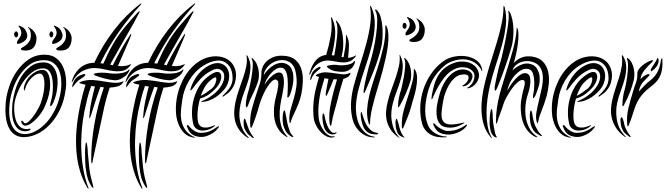

<svg xmlns="http://www.w3.org/2000/svg" viewBox="-20 -800 3884 1120"><path d="M336 -277Q339 -304 337 -334Q335 -364 324.5 -389.5Q314 -415 292.5 -432Q271 -449 236 -449Q189 -449 154 -423.5Q119 -398 94 -360.5Q69 -323 55 -280.5Q41 -238 37 -203Q31 -155 35.5 -120Q40 -85 52 -62.5Q64 -40 82.5 -29Q101 -18 123 -18Q154 -17 188.5 -35.5Q223 -54 253 -87.5Q283 -121 305.5 -169.5Q328 -218 336 -277ZM14 -208Q18 -248 34 -296Q50 -344 78.5 -385Q107 -426 147 -453.5Q187 -481 240 -481Q280 -481 306 -462Q332 -443 346 -413.5Q360 -384 364 -349.5Q368 -315 364 -284Q355 -212 329 -159Q303 -106 268 -70.5Q233 -35 194 -17.5Q155 0 119 0Q92 0 70.5 -12Q49 -24 34.5 -49.5Q20 -75 14.5 -114.5Q9 -154 14 -208ZM126 -67Q121 -67 116 -70.5Q111 -74 108 -79Q105 -84 104 -89Q103 -94 108 -96Q111 -97 116 -89Q121 -81 127 -81Q137 -81 150.5 -94Q164 -107 176.5 -124.5Q189 -142 198.5 -159Q208 -176 212 -184Q216 -192 220 -204.5Q224 -217 227.5 -230Q231 -243 233.5 -255.5Q236 -268 237 -277Q242 -322 235 -346.5Q228 -371 212 -371Q200 -371 187 -363.5Q174 -356 162.5 -344Q151 -332 142 -317.5Q133 -303 129 -288Q124 -271 122 -271Q119 -271 119 -288Q122 -307 132 -325.5Q142 -344 157 -358.5Q172 -373 190 -382.5Q208 -392 227 -392Q246 -392 255.5 -378.5Q265 -365 269 -345.5Q273 -326 272.5 -305.5Q272 -285 270 -273Q266 -246 257.5 -220.5Q249 -195 237 -169Q231 -157 219 -139.5Q207 -122 191.5 -106Q176 -90 158.5 -78.5Q141 -67 126 -67ZM158 -48Q159 -42 148.5 -38Q138 -34 127 -34Q96 -35 79.5 -54Q63 -73 56.5 -99Q50 -125 50.5 -153Q51 -181 53 -200Q57 -233 69 -274Q81 -315 103 -351Q125 -387 157 -411.5Q189 -436 233 -436Q262 -436 279.5 -421Q297 -406 305.5 -384Q314 -362 315.5 -336.5Q317 -311 314 -290Q312 -267 307 -248Q302 -229 293 -206Q290 -199 285 -190Q280 -181 274 -182Q271 -183 272.5 -190Q274 -197 276.5 -207.5Q279 -218 282 -229.5Q285 -241 286 -251Q288 -268 288.5 -293.5Q289 -319 284.5 -343Q280 -367 268 -384Q256 -401 232 -401Q197 -401 167.5 -378.5Q138 -356 116 -323.5Q94 -291 80.5 -255.5Q67 -220 64 -193Q62 -177 63 -153Q64 -129 70.5 -105.5Q77 -82 92 -65Q107 -48 133 -47Q141 -46 148.5 -48.5Q156 -51 158 -48ZM128 -505Q123 -505 112.5 -506.5Q102 -508 102 -516Q102 -519 111 -523.5Q120 -528 131 -536.5Q142 -545 151 -558.5Q160 -572 160 -593Q160 -619 150 -632Q148 -635 145 -638.5Q142 -642 143 -643Q145 -643 147.5 -641.5Q150 -640 151 -639Q171 -628 182 -610.5Q193 -593 193 -577Q193 -545 177.5 -525Q162 -505 128 -505ZM91 -545Q79 -540 79 -551Q79 -559 85 -566.5Q91 -574 96.5 -583Q102 -592 104 -603.5Q106 -615 98 -632Q96 -637 91 -643Q86 -649 88 -650Q90 -651 96.5 -648.5Q103 -646 105 -645Q122 -637 130.5 -621Q139 -605 139 -593Q139 -574 123.5 -561.5Q108 -549 91 -545ZM62 -599Q62 -604 65.5 -610.5Q69 -617 75 -617Q80 -617 83 -610.5Q86 -604 86 -599Q86 -595 83 -588.5Q80 -582 75 -582Q69 -582 65.5 -588Q62 -594 62 -599ZM334 -505Q329 -505 318.5 -506.5Q308 -508 308 -516Q308 -519 317 -523.5Q326 -528 336.5 -536.5Q347 -545 356 -558.5Q365 -572 365 -593Q365 -618 356 -632Q354 -635 350.5 -638.5Q347 -642 349 -643Q350 -643 353 -641.5Q356 -640 357 -639Q377 -628 387.5 -610.5Q398 -593 398 -577Q398 -545 383 -525Q368 -505 334 -505ZM297 -545Q292 -543 288 -543.5Q284 -544 284 -551Q284 -559 290 -566.5Q296 -574 302 -583Q308 -592 310 -603.5Q312 -615 304 -632Q302 -637 297 -643Q292 -649 294 -650Q296 -651 302 -648.5Q308 -646 310 -645Q327 -637 336 -621Q345 -605 345 -593Q345 -574 329.5 -561.5Q314 -549 297 -545ZM268 -599Q268 -604 271 -610.5Q274 -617 280 -617Q285 -617 288 -610.5Q291 -604 291 -599Q291 -595 288 -588.5Q285 -582 280 -582Q274 -582 271 -588Q268 -594 268 -599Z M736 -393Q736 -392 735 -389.5Q734 -387 733 -385Q727 -371 716 -361Q705 -351 693 -344Q681 -337 669 -334Q657 -331 648 -332Q621 -334 592 -341.5Q563 -349 537 -359Q536 -359 531.5 -362Q527 -365 527 -367Q527 -369 530 -370Q533 -371 535 -372Q541 -374 551 -375Q561 -376 571.5 -376Q582 -376 592 -375.5Q602 -375 609 -374Q625 -371 643 -370.5Q661 -370 678 -372Q695 -374 709 -379Q723 -384 731 -393Q736 -398 736 -393ZM744 -423 741 -419Q723 -394 698.5 -388Q674 -382 647 -385Q620 -388 591.5 -395Q563 -402 536 -403Q501 -405 465 -387.5Q429 -370 403 -325Q401 -320 399 -321Q398 -321 398.5 -324.5Q399 -328 400 -330Q410 -360 425 -380Q440 -400 457.5 -412Q475 -424 493.5 -429Q512 -434 530 -434Q580 -540 647.5 -627Q715 -714 794 -774Q797 -776 799.5 -778.5Q802 -781 804 -780Q806 -780 803 -775.5Q800 -771 799 -770Q735 -701 674.5 -615.5Q614 -530 566 -432Q570 -430 574.5 -430Q579 -430 583 -429Q594 -454 607.5 -482.5Q621 -511 638 -540Q655 -571 675.5 -599.5Q696 -628 716.5 -652Q737 -676 754 -695Q771 -714 781 -725Q785 -729 788.5 -732Q792 -735 794 -734Q796 -733 794 -729Q792 -725 790 -722Q778 -698 760.5 -666.5Q743 -635 723.5 -601.5Q704 -568 685 -534.5Q666 -501 651 -474Q644 -461 636.5 -448.5Q629 -436 623 -422Q630 -422 638 -419Q660 -464 684.5 -507.5Q709 -551 738 -595Q742 -600 742.5 -601.5Q743 -603 745 -601Q746 -600 744 -592Q733 -563 711.5 -515Q690 -467 668 -415Q688 -413 706 -415Q724 -417 741 -425Q742 -425 743 -425.5Q744 -426 744 -423ZM478 -364Q478 -360 471.5 -354.5Q465 -349 463 -348L435 -329Q427 -321 421 -314Q415 -307 408 -297Q406 -295 405.5 -293Q405 -291 403 -291Q402 -291 402 -299Q402 -303 403 -307Q408 -321 413 -330.5Q418 -340 431 -351Q436 -355 444 -359Q452 -363 459.5 -365.5Q467 -368 472.5 -368Q478 -368 478 -364ZM512 -299Q498 -261 489 -224Q480 -187 472 -149Q461 -93 456.5 -34.5Q452 24 454.5 80.5Q457 137 466.5 190Q476 243 493 288Q495 293 496.5 296.5Q498 300 496 300Q493 300 490 296Q462 250 446 195.5Q430 141 425.5 80Q421 19 426.5 -46Q432 -111 446 -177Q459 -243 479 -306Q471 -308 465 -309Q459 -310 453 -312Q451 -313 447 -314.5Q443 -316 443 -318Q443 -320 446 -321Q449 -322 451 -323Q487 -336 524 -333Q561 -330 599 -323Q622 -319 646.5 -317Q671 -315 697 -325Q701 -327 701 -325Q701 -324 697 -318Q686 -301 664.5 -295.5Q643 -290 620 -289Q606 -247 596.5 -210Q587 -173 582 -147L522 132Q520 141 519 147.5Q518 154 516 152Q513 154 512.5 145.5Q512 137 512 129Q512 32 530.5 -75.5Q549 -183 586 -290Q580 -292 575.5 -292Q571 -292 566 -293Q551 -254 538.5 -215Q526 -176 514 -138Q514 -136 512.5 -131.5Q511 -127 509 -122Q507 -117 504.5 -113.5Q502 -110 501 -110Q500 -110 500.5 -114Q501 -118 501.5 -123.5Q502 -129 502.5 -134.5Q503 -140 503 -142Q505 -170 514 -212.5Q523 -255 534 -296Q522 -296 512 -299ZM524 296Q522 297 517 292Q515 290 514 288Q508 278 503.5 269.5Q499 261 495 250.5Q491 240 487.5 225Q484 210 481 187Q478 170 477 143.5Q476 117 476 92Q476 67 478 49Q480 31 483 31Q485 31 487 38.5Q489 46 490 56Q491 66 491.5 75.5Q492 85 492 89L501 181Q504 208 510 233Q516 258 523 283Q524 287 524.5 291.5Q525 296 524 296Z M1050 -393Q1050 -392 1049 -389.5Q1048 -387 1047 -385Q1041 -371 1030 -361Q1019 -351 1007 -344Q995 -337 983 -334Q971 -331 962 -332Q935 -334 906 -341.5Q877 -349 851 -359Q850 -359 845.5 -362Q841 -365 841 -367Q841 -369 844 -370Q847 -371 849 -372Q855 -374 865 -375Q875 -376 885.5 -376Q896 -376 906 -375.5Q916 -375 923 -374Q939 -371 957 -370.5Q975 -370 992 -372Q1009 -374 1023 -379Q1037 -384 1045 -393Q1050 -398 1050 -393ZM1058 -423 1055 -419Q1037 -394 1012.5 -388Q988 -382 961 -385Q934 -388 905.5 -395Q877 -402 850 -403Q815 -405 779 -387.5Q743 -370 717 -325Q715 -320 713 -321Q712 -321 712.5 -324.5Q713 -328 714 -330Q724 -360 739 -380Q754 -400 771.5 -412Q789 -424 807.5 -429Q826 -434 844 -434Q894 -540 961.5 -627Q1029 -714 1108 -774Q1111 -776 1113.5 -778.5Q1116 -781 1118 -780Q1120 -780 1117 -775.5Q1114 -771 1113 -770Q1049 -701 988.5 -615.5Q928 -530 880 -432Q884 -430 888.5 -430Q893 -430 897 -429Q908 -454 921.5 -482.5Q935 -511 952 -540Q969 -571 989.5 -599.5Q1010 -628 1030.5 -652Q1051 -676 1068 -695Q1085 -714 1095 -725Q1099 -729 1102.5 -732Q1106 -735 1108 -734Q1110 -733 1108 -729Q1106 -725 1104 -722Q1092 -698 1074.5 -666.5Q1057 -635 1037.5 -601.5Q1018 -568 999 -534.5Q980 -501 965 -474Q958 -461 950.5 -448.5Q943 -436 937 -422Q944 -422 952 -419Q974 -464 998.5 -507.5Q1023 -551 1052 -595Q1056 -600 1056.5 -601.5Q1057 -603 1059 -601Q1060 -600 1058 -592Q1047 -563 1025.5 -515Q1004 -467 982 -415Q1002 -413 1020 -415Q1038 -417 1055 -425Q1056 -425 1057 -425.5Q1058 -426 1058 -423ZM792 -364Q792 -360 785.5 -354.5Q779 -349 777 -348L749 -329Q741 -321 735 -314Q729 -307 722 -297Q720 -295 719.5 -293Q719 -291 717 -291Q716 -291 716 -299Q716 -303 717 -307Q722 -321 727 -330.5Q732 -340 745 -351Q750 -355 758 -359Q766 -363 773.5 -365.5Q781 -368 786.5 -368Q792 -368 792 -364ZM826 -299Q812 -261 803 -224Q794 -187 786 -149Q775 -93 770.5 -34.5Q766 24 768.5 80.5Q771 137 780.5 190Q790 243 807 288Q809 293 810.5 296.5Q812 300 810 300Q807 300 804 296Q776 250 760 195.5Q744 141 739.5 80Q735 19 740.5 -46Q746 -111 760 -177Q773 -243 793 -306Q785 -308 779 -309Q773 -310 767 -312Q765 -313 761 -314.5Q757 -316 757 -318Q757 -320 760 -321Q763 -322 765 -323Q801 -336 838 -333Q875 -330 913 -323Q936 -319 960.5 -317Q985 -315 1011 -325Q1015 -327 1015 -325Q1015 -324 1011 -318Q1000 -301 978.5 -295.5Q957 -290 934 -289Q920 -247 910.5 -210Q901 -173 896 -147L836 132Q834 141 833 147.5Q832 154 830 152Q827 154 826.5 145.5Q826 137 826 129Q826 32 844.5 -75.5Q863 -183 900 -290Q894 -292 889.5 -292Q885 -292 880 -293Q865 -254 852.5 -215Q840 -176 828 -138Q828 -136 826.5 -131.5Q825 -127 823 -122Q821 -117 818.5 -113.5Q816 -110 815 -110Q814 -110 814.5 -114Q815 -118 815.5 -123.5Q816 -129 816.5 -134.5Q817 -140 817 -142Q819 -170 828 -212.5Q837 -255 848 -296Q836 -296 826 -299ZM838 296Q836 297 831 292Q829 290 828 288Q822 278 817.5 269.5Q813 261 809 250.5Q805 240 801.5 225Q798 210 795 187Q792 170 791 143.5Q790 117 790 92Q790 67 792 49Q794 31 797 31Q799 31 801 38.5Q803 46 804 56Q805 66 805.5 75.5Q806 85 806 89L815 181Q818 208 824 233Q830 258 837 283Q838 287 838.5 291.5Q839 296 838 296Z M1301 -408Q1309 -398 1313.5 -383Q1318 -368 1317 -350.5Q1316 -333 1309 -314Q1302 -295 1287 -277Q1258 -243 1223.5 -224.5Q1189 -206 1161 -206Q1144 -206 1161 -212Q1170 -215 1182.5 -221.5Q1195 -228 1209 -237.5Q1223 -247 1237.5 -260Q1252 -273 1264 -290Q1284 -318 1287.5 -344.5Q1291 -371 1277 -385Q1265 -397 1249 -398.5Q1233 -400 1201 -381Q1172 -364 1149 -339Q1126 -314 1106 -286Q1095 -272 1091.5 -272Q1088 -272 1094 -290Q1106 -325 1127.5 -355Q1149 -385 1179 -406Q1201 -421 1219.5 -427Q1238 -433 1253.5 -432Q1269 -431 1281 -424.5Q1293 -418 1301 -408ZM1355 -338Q1351 -314 1342.5 -297.5Q1334 -281 1323.5 -269.5Q1313 -258 1302.5 -251Q1292 -244 1284 -238Q1280 -235 1278 -237Q1276 -239 1281 -244Q1299 -259 1317.5 -284.5Q1336 -310 1337 -341Q1337 -394 1311 -422Q1285 -450 1246 -446.5Q1207 -443 1165 -416Q1138 -399 1117.5 -376.5Q1097 -354 1082 -328.5Q1067 -303 1057.5 -276Q1048 -249 1044 -222Q1040 -196 1036.5 -166Q1033 -136 1036.5 -107Q1040 -78 1055 -51.5Q1070 -25 1102 -6Q1107 -3 1112.5 -2Q1118 -1 1118 0Q1118 2 1113 2.5Q1108 3 1102 1Q1077 -4 1059.5 -19.5Q1042 -35 1031 -55Q1020 -75 1014 -97Q1008 -119 1007 -137Q1001 -216 1029 -293Q1035 -309 1044.5 -329Q1054 -349 1068 -369.5Q1082 -390 1101 -409.5Q1120 -429 1144 -444Q1167 -458 1192 -465Q1217 -472 1242 -471.5Q1267 -471 1289 -462.5Q1311 -454 1328 -437Q1343 -421 1351.5 -396Q1360 -371 1355 -338ZM1264 -374Q1276 -360 1267 -330.5Q1258 -301 1225 -271Q1207 -254 1190 -243.5Q1173 -233 1147 -225Q1136 -187 1133 -150Q1130 -113 1135 -90Q1136 -81 1141.5 -72.5Q1147 -64 1157.5 -59.5Q1168 -55 1185 -56Q1202 -57 1227 -67Q1234 -70 1235.5 -68.5Q1237 -67 1229 -62Q1211 -48 1191 -42.5Q1171 -37 1153.5 -39Q1136 -41 1123.5 -51Q1111 -61 1107 -78Q1099 -113 1100 -151Q1101 -189 1111.5 -226Q1122 -263 1141.5 -295.5Q1161 -328 1190 -351Q1244 -394 1264 -374ZM1254 -55Q1247 -45 1236.5 -35.5Q1226 -26 1212.5 -18.5Q1199 -11 1184.5 -6Q1170 -1 1155 -1Q1129 -1 1106.5 -12.5Q1084 -24 1072 -59Q1070 -63 1070 -66.5Q1070 -70 1072 -70Q1076 -72 1080 -67.5Q1084 -63 1088 -58Q1099 -45 1116.5 -35Q1134 -25 1150 -25Q1180 -25 1202 -34Q1224 -43 1244 -58Q1249 -61 1255.5 -64Q1262 -67 1254 -55ZM1240 -347Q1236 -355 1211 -334Q1188 -316 1174.5 -292.5Q1161 -269 1151 -241Q1170 -250 1186 -261.5Q1202 -273 1216 -284Q1231 -297 1238 -318Q1245 -339 1240 -347Z M1691 -359Q1693 -328 1687 -299.5Q1681 -271 1672 -247Q1670 -242 1665.5 -236Q1661 -230 1657 -232Q1655 -232 1656 -239Q1657 -246 1657 -249Q1658 -260 1658.5 -276.5Q1659 -293 1659 -310Q1659 -327 1657.5 -342.5Q1656 -358 1653 -369Q1644 -401 1624.5 -404.5Q1605 -408 1585 -394Q1565 -380 1547 -355Q1529 -330 1523 -306Q1529 -315 1538.5 -327.5Q1548 -340 1560 -351.5Q1572 -363 1585.5 -370.5Q1599 -378 1611 -377Q1624 -376 1629.5 -363Q1635 -350 1636 -331Q1637 -312 1634 -290Q1631 -268 1627 -249Q1620 -218 1615 -185Q1610 -152 1611.5 -120.5Q1613 -89 1622.5 -59.5Q1632 -30 1655 -5Q1657 -2 1658 0Q1659 2 1653 -1Q1627 -16 1611.5 -36Q1596 -56 1588 -79Q1580 -102 1578.5 -127Q1577 -152 1579 -177Q1583 -213 1591 -240Q1599 -267 1603 -301Q1605 -322 1600 -328.5Q1595 -335 1588 -336Q1578 -337 1565.5 -325.5Q1553 -314 1539.5 -293Q1526 -272 1513.5 -244Q1501 -216 1492 -185Q1484 -154 1472.5 -120.5Q1461 -87 1451 -63Q1447 -54 1445 -54Q1443 -54 1441.5 -58Q1440 -62 1440 -64Q1436 -114 1449 -163Q1462 -212 1479 -262Q1489 -293 1497 -317Q1505 -341 1505 -378Q1505 -394 1513 -411.5Q1521 -429 1536.5 -443.5Q1552 -458 1575 -467Q1598 -476 1627 -475Q1675 -474 1701 -452.5Q1727 -431 1737.5 -398Q1748 -365 1746.5 -326.5Q1745 -288 1738 -252Q1732 -225 1724 -203Q1716 -181 1707 -162Q1698 -143 1690 -126Q1682 -109 1677 -92Q1676 -89 1675 -85.5Q1674 -82 1672 -82Q1670 -82 1669 -86Q1668 -90 1668 -95Q1666 -129 1675 -160.5Q1684 -192 1694 -225.5Q1704 -259 1709 -296Q1714 -333 1705 -378Q1696 -426 1661 -442Q1626 -458 1581 -440Q1575 -437 1565 -431Q1555 -425 1545.5 -415Q1536 -405 1528 -391.5Q1520 -378 1518 -362Q1530 -380 1546 -396Q1562 -412 1580 -421.5Q1598 -431 1616.5 -433Q1635 -435 1653 -426Q1674 -415 1682 -395.5Q1690 -376 1691 -359ZM1487 -332Q1476 -294 1457.5 -257Q1439 -220 1427 -186Q1426 -184 1423.5 -178.5Q1421 -173 1417 -174Q1415 -175 1414.5 -180.5Q1414 -186 1414 -189Q1414 -205 1419.5 -231.5Q1425 -258 1431 -275Q1433 -281 1438.5 -305.5Q1444 -330 1448.5 -359Q1453 -388 1454.5 -415Q1456 -442 1449 -454Q1445 -461 1449 -461Q1452 -461 1457 -456Q1469 -445 1476.5 -429Q1484 -413 1487.5 -395.5Q1491 -378 1490.5 -361Q1490 -344 1487 -332ZM1691 -1Q1689 0 1683 -2Q1680 -3 1678 -4Q1664 -13 1654 -24.5Q1644 -36 1634 -64Q1631 -74 1629.5 -89.5Q1628 -105 1629 -120Q1630 -135 1632.5 -145.5Q1635 -156 1640 -156Q1642 -156 1644.5 -144.5Q1647 -133 1649.5 -118Q1652 -103 1655 -88Q1658 -73 1660 -66Q1665 -51 1670 -36Q1675 -21 1686 -10Q1688 -8 1690 -4.5Q1692 -1 1691 -1ZM1421 1Q1390 -20 1373.5 -45Q1357 -70 1351 -97Q1345 -124 1346.5 -152Q1348 -180 1354 -207Q1362 -243 1374.5 -278.5Q1387 -314 1398.5 -347.5Q1410 -381 1416.5 -413Q1423 -445 1418 -474Q1418 -478 1419 -478Q1421 -478 1424 -473Q1442 -441 1441 -407Q1440 -373 1430 -337.5Q1420 -302 1405.5 -265.5Q1391 -229 1383 -192Q1378 -169 1376.5 -143.5Q1375 -118 1380 -93Q1385 -68 1396.5 -44Q1408 -20 1428 -1Q1432 1 1430 3Q1428 5 1425.5 3.5Q1423 2 1421 1ZM1459 5Q1456 7 1451 2Q1440 -6 1429.5 -15Q1419 -24 1409 -44Q1405 -51 1403 -62Q1401 -73 1401 -83.5Q1401 -94 1402.5 -101Q1404 -108 1407 -108Q1411 -107 1413.5 -97Q1416 -87 1418 -84Q1422 -73 1425 -63.5Q1428 -54 1432 -45Q1438 -31 1444 -21Q1450 -11 1458 -1Q1459 0 1460 2Q1461 4 1459 5Z M2050 -444Q2051 -443 2051 -439.5Q2051 -436 2050 -434Q2041 -405 2019 -393Q1997 -381 1980 -381Q1959 -381 1937 -384.5Q1915 -388 1895 -403Q1893 -405 1890 -407Q1887 -409 1887 -411Q1887 -414 1890 -415.5Q1893 -417 1895 -418Q1904 -420 1918.5 -421.5Q1933 -423 1947 -421Q1957 -419 1971 -419Q1985 -419 1999.5 -421Q2014 -423 2026 -427.5Q2038 -432 2044 -441Q2047 -445 2050 -444ZM2057 -475 2054 -470Q2037 -448 2018 -441.5Q1999 -435 1978 -436Q1957 -437 1935.5 -441.5Q1914 -446 1893 -447Q1865 -448 1837 -430Q1809 -412 1789 -367Q1786 -361 1785 -364.5Q1784 -368 1785 -371Q1793 -401 1804 -421Q1815 -441 1827.5 -453.5Q1840 -466 1854 -472Q1868 -478 1883 -480Q1900 -537 1909.5 -591.5Q1919 -646 1911 -695Q1911 -699 1911 -699Q1913 -700 1915 -698Q1917 -696 1917 -695Q1939 -647 1935 -592.5Q1931 -538 1915 -478Q1920 -477 1923 -477Q1926 -477 1930 -477Q1935 -503 1939.5 -532.5Q1944 -562 1946.5 -589Q1949 -616 1948 -638Q1947 -660 1941 -671Q1938 -680 1941 -680Q1943 -680 1944 -678Q1945 -676 1947 -674Q1961 -660 1969 -636Q1977 -612 1980 -585Q1983 -558 1982 -531.5Q1981 -505 1976 -485L1972 -469Q1975 -467 1978 -467Q1981 -467 1984 -466Q1990 -496 1994.5 -526Q1999 -556 1998 -589Q1998 -596 1999 -596Q2001 -596 2002 -593Q2003 -590 2004 -588Q2016 -566 2015.5 -533Q2015 -500 2010 -463Q2032 -463 2052 -475Q2057 -478 2057 -475ZM1850 -407Q1850 -402 1844.5 -397Q1839 -392 1836 -390Q1831 -386 1824.5 -380.5Q1818 -375 1813 -369Q1808 -361 1803.5 -355Q1799 -349 1796 -338Q1795 -336 1793.5 -334.5Q1792 -333 1791 -334Q1788 -337 1791 -347Q1795 -362 1799 -371.5Q1803 -381 1814 -392Q1818 -396 1824 -400Q1830 -404 1836 -407Q1842 -410 1846 -410Q1850 -410 1850 -407ZM1928 -5Q1933 -7 1932 -4Q1931 -1 1929 0Q1911 6 1891 -2Q1871 -10 1854 -27Q1837 -44 1825 -66.5Q1813 -89 1810 -111Q1805 -158 1809 -202Q1813 -246 1824 -289L1841 -352Q1835 -352 1829 -355Q1822 -357 1822 -360Q1822 -362 1829 -366Q1857 -380 1885.5 -378Q1914 -376 1943 -371Q1961 -368 1979.5 -366.5Q1998 -365 2020 -374Q2022 -376 2024 -375Q2026 -373 2023 -368Q2017 -355 2006 -349Q1995 -343 1983 -340Q1975 -314 1969 -293.5Q1963 -273 1959 -259Q1948 -211 1933.5 -161.5Q1919 -112 1914 -78Q1912 -67 1910 -66Q1908 -65 1906 -70Q1904 -75 1903 -78Q1899 -107 1901.5 -138.5Q1904 -170 1911 -203Q1918 -236 1927 -269.5Q1936 -303 1946 -337Q1941 -337 1936 -337Q1931 -337 1926 -338Q1918 -317 1909.5 -296.5Q1901 -276 1893 -258Q1892 -256 1888.5 -248.5Q1885 -241 1883 -241Q1879 -242 1880 -250.5Q1881 -259 1881 -262Q1883 -277 1887.5 -297Q1892 -317 1896 -340Q1891 -341 1885 -341.5Q1879 -342 1873 -344Q1867 -324 1861.5 -305Q1856 -286 1851 -267Q1843 -232 1839 -192.5Q1835 -153 1839 -111Q1841 -92 1849.5 -72Q1858 -52 1870 -36Q1882 -20 1897.5 -11Q1913 -2 1928 -5ZM1937 -27Q1942 -31 1943 -27.5Q1944 -24 1939 -21Q1935 -18 1928.5 -16.5Q1922 -15 1914 -16Q1906 -17 1897 -22Q1888 -27 1880 -38Q1873 -47 1868.5 -64Q1864 -81 1862 -97.5Q1860 -114 1861 -126Q1862 -138 1866 -138Q1871 -138 1873.5 -124Q1876 -110 1878 -101Q1882 -85 1889 -68Q1896 -51 1904 -41Q1914 -28 1922 -25.5Q1930 -23 1937 -27Z M2203 -521Q2209 -543 2211 -574.5Q2213 -606 2211 -637.5Q2209 -669 2201.5 -697Q2194 -725 2179 -740Q2173 -746 2169.5 -744Q2166 -742 2171 -734Q2181 -716 2180.5 -678.5Q2180 -641 2174 -597Q2168 -553 2158 -509Q2148 -465 2138 -432Q2133 -418 2128 -397Q2123 -376 2117.5 -354.5Q2112 -333 2108 -312.5Q2104 -292 2102 -278Q2102 -275 2101 -266.5Q2100 -258 2103 -256Q2105 -256 2109 -264.5Q2113 -273 2114 -275Q2138 -331 2163 -394.5Q2188 -458 2203 -521ZM2180 -277Q2185 -295 2194 -324Q2203 -353 2212 -387.5Q2221 -422 2229.5 -459.5Q2238 -497 2242.5 -532.5Q2247 -568 2245.5 -598Q2244 -628 2235 -647Q2234 -650 2231 -653Q2228 -656 2228 -648Q2230 -584 2215 -520Q2200 -456 2183 -404Q2170 -363 2156.5 -322Q2143 -281 2133.5 -240.5Q2124 -200 2121.5 -161Q2119 -122 2129 -86Q2133 -73 2136 -73Q2139 -74 2139 -86Q2139 -104 2142.5 -126.5Q2146 -149 2152 -174Q2158 -199 2165 -225.5Q2172 -252 2180 -277ZM2161 -3Q2126 -7 2098.5 -38Q2071 -69 2062 -114Q2053 -157 2057.5 -201.5Q2062 -246 2073 -285Q2089 -345 2111 -408.5Q2133 -472 2148.5 -534Q2164 -596 2166 -653.5Q2168 -711 2146 -759Q2144 -760 2143 -763.5Q2142 -767 2140 -766Q2137 -766 2139 -759Q2147 -713 2140 -659.5Q2133 -606 2117.5 -548.5Q2102 -491 2082.5 -430Q2063 -369 2046 -308Q2033 -263 2028.5 -212.5Q2024 -162 2035 -111Q2041 -85 2053.5 -64Q2066 -43 2083 -28.5Q2100 -14 2120 -6Q2140 2 2161 1H2164Q2165 1 2167 0Q2167 -3 2161 -3ZM2131 -53Q2113 -74 2102 -107Q2101 -110 2099 -116.5Q2097 -123 2095 -129.5Q2093 -136 2091 -141.5Q2089 -147 2088 -147Q2084 -147 2084 -134Q2084 -121 2087 -104Q2090 -87 2096 -69.5Q2102 -52 2110 -42Q2126 -24 2142.5 -20Q2159 -16 2176 -16Q2182 -16 2185.5 -19.5Q2189 -23 2180 -25Q2151 -28 2131 -53Z M2375 -330Q2378 -343 2378.5 -360Q2379 -377 2376 -395Q2373 -413 2365.5 -429.5Q2358 -446 2346 -458Q2340 -462 2339 -462Q2335 -462 2339 -456Q2345 -443 2343.5 -415.5Q2342 -388 2337 -358.5Q2332 -329 2326.5 -305.5Q2321 -282 2320 -277Q2313 -259 2307.5 -232Q2302 -205 2302 -188Q2301 -186 2301 -180Q2301 -174 2304 -173Q2305 -173 2308 -178Q2311 -183 2313 -185Q2331 -217 2347.5 -255Q2364 -293 2375 -330ZM2379 -179Q2383 -197 2392 -225.5Q2401 -254 2407 -284.5Q2413 -315 2413 -344.5Q2413 -374 2401 -393Q2397 -397 2395 -397Q2393 -397 2394 -393Q2394 -355 2385.5 -322.5Q2377 -290 2367 -259Q2350 -208 2336 -159.5Q2322 -111 2324 -60Q2324 -57 2324.5 -53.5Q2325 -50 2328 -50Q2330 -50 2331 -52Q2332 -54 2334 -58Q2344 -82 2357 -114.5Q2370 -147 2379 -179ZM2308 0Q2289 -20 2279 -44.5Q2269 -69 2265 -94.5Q2261 -120 2263 -146Q2265 -172 2271 -195Q2280 -231 2294 -267Q2308 -303 2318 -338.5Q2328 -374 2329.5 -408.5Q2331 -443 2315 -476Q2312 -481 2311 -481Q2310 -481 2310 -479.5Q2310 -478 2311 -477Q2314 -447 2307 -415Q2300 -383 2289 -349.5Q2278 -316 2264.5 -280.5Q2251 -245 2242 -208Q2235 -181 2232.5 -153Q2230 -125 2236 -97.5Q2242 -70 2258 -45Q2274 -20 2304 1Q2306 3 2309 3.5Q2312 4 2308 0ZM2316 -38Q2313 -46 2309.5 -58Q2306 -70 2304 -81Q2302 -85 2299 -96Q2296 -107 2294 -107Q2290 -107 2288.5 -100Q2287 -93 2287 -82.5Q2287 -72 2288.5 -60.5Q2290 -49 2293 -41Q2299 -21 2307.5 -13Q2316 -5 2330 0Q2336 3 2339 3Q2340 3 2339.5 1.5Q2339 0 2338 0Q2331 -8 2325.5 -17Q2320 -26 2316 -38ZM2394 -555Q2389 -555 2378.5 -556.5Q2368 -558 2368 -566Q2368 -569 2377 -573.5Q2386 -578 2397 -586.5Q2408 -595 2417 -608.5Q2426 -622 2426 -643Q2426 -669 2416 -682Q2414 -685 2411 -688.5Q2408 -692 2409 -693Q2411 -693 2413.5 -691.5Q2416 -690 2417 -689Q2437 -678 2447.5 -660.5Q2458 -643 2458 -627Q2458 -595 2443 -575Q2428 -555 2394 -555ZM2357 -595Q2345 -590 2345 -601Q2345 -609 2351 -616.5Q2357 -624 2362.5 -633Q2368 -642 2370 -653.5Q2372 -665 2364 -682Q2362 -687 2357 -693Q2352 -699 2354 -700Q2356 -701 2362.5 -698.5Q2369 -696 2371 -695Q2388 -687 2396.5 -671Q2405 -655 2405 -643Q2405 -624 2389.5 -611.5Q2374 -599 2357 -595ZM2328 -649Q2328 -654 2331 -660.5Q2334 -667 2341 -667Q2346 -667 2349 -660.5Q2352 -654 2352 -649Q2352 -645 2349 -638.5Q2346 -632 2341 -632Q2334 -632 2331 -638Q2328 -644 2328 -649Z M2565 -210Q2569 -235 2578.5 -260.5Q2588 -286 2601 -307.5Q2614 -329 2630 -343.5Q2646 -358 2664 -363Q2687 -368 2698.5 -365Q2710 -362 2712 -356Q2715 -347 2712 -338Q2709 -329 2703.5 -322Q2698 -315 2691.5 -309.5Q2685 -304 2681 -303Q2676 -301 2677.5 -298Q2679 -295 2687 -297Q2696 -298 2705 -304Q2714 -310 2721.5 -319Q2729 -328 2733 -338.5Q2737 -349 2736 -360Q2734 -371 2725.5 -379Q2717 -387 2705 -391Q2693 -395 2678 -395Q2663 -395 2650 -390Q2624 -380 2604.5 -360.5Q2585 -341 2570.5 -315.5Q2556 -290 2547 -260.5Q2538 -231 2532 -201Q2524 -164 2527 -128.5Q2530 -93 2550 -73Q2560 -63 2576 -59Q2592 -55 2610 -55.5Q2628 -56 2646.5 -62Q2665 -68 2681 -78Q2685 -80 2687.5 -82Q2690 -84 2688 -85Q2687 -86 2680 -84Q2631 -72 2604 -74Q2577 -76 2565.5 -92Q2554 -108 2555.5 -137.5Q2557 -167 2565 -210ZM2577 -4Q2545 -6 2516 -24.5Q2487 -43 2476 -71Q2465 -100 2462 -126.5Q2459 -153 2461 -178Q2465 -230 2481.5 -282.5Q2498 -335 2533 -377Q2555 -403 2577 -420.5Q2599 -438 2635 -448Q2653 -453 2674 -454Q2695 -455 2715.5 -449.5Q2736 -444 2754 -431Q2772 -418 2786 -396Q2789 -386 2792 -386Q2795 -389 2792 -397Q2786 -429 2759.5 -448Q2733 -467 2697.5 -472Q2662 -477 2624 -468.5Q2586 -460 2557 -436Q2518 -405 2491.5 -364.5Q2465 -324 2450 -279Q2435 -234 2432 -186Q2429 -138 2439 -92Q2445 -62 2459.5 -43.5Q2474 -25 2493 -14.5Q2512 -4 2534 -1Q2556 2 2578 1Q2584 1 2585.5 0Q2587 -1 2587 -2Q2587 -4 2577 -4ZM2499 -245Q2499 -244 2498.5 -240Q2498 -236 2497.5 -232Q2497 -228 2497 -224.5Q2497 -221 2499 -221Q2501 -221 2505.5 -231Q2510 -241 2510 -242Q2536 -302 2572 -348Q2575 -351 2584 -361.5Q2593 -372 2608 -383Q2623 -394 2644 -402Q2665 -410 2691 -407Q2718 -404 2735 -387Q2752 -370 2747 -347Q2743 -325 2731.5 -310Q2720 -295 2709 -290Q2701 -287 2704.5 -286Q2708 -285 2710 -285Q2722 -286 2735.5 -294.5Q2749 -303 2759 -316.5Q2769 -330 2773 -347Q2777 -364 2770 -384Q2762 -405 2747 -417.5Q2732 -430 2714 -435.5Q2696 -441 2677.5 -441Q2659 -441 2646 -438Q2608 -428 2582 -409Q2556 -390 2539.5 -364.5Q2523 -339 2514 -308.5Q2505 -278 2499 -245ZM2701 -64Q2705 -70 2704.5 -72Q2704 -74 2702 -73.5Q2700 -73 2696.5 -70.5Q2693 -68 2691 -67Q2671 -53 2646.5 -44.5Q2622 -36 2592 -36Q2577 -36 2556.5 -46.5Q2536 -57 2525 -68Q2521 -73 2516.5 -77.5Q2512 -82 2509 -81Q2505 -77 2509 -70Q2524 -35 2547 -25Q2570 -15 2596 -15Q2611 -15 2626.5 -19Q2642 -23 2656.5 -29.5Q2671 -36 2682.5 -45Q2694 -54 2701 -64Z M2964 -527Q2947 -468 2925.5 -406Q2904 -344 2881 -289Q2880 -286 2875.5 -278Q2871 -270 2868 -271Q2866 -271 2865.5 -280.5Q2865 -290 2866 -295Q2868 -308 2872 -327Q2876 -346 2880.5 -366Q2885 -386 2889.5 -405Q2894 -424 2899 -438Q2901 -444 2906 -464Q2911 -484 2917 -512Q2923 -540 2929.5 -572Q2936 -604 2940.5 -634Q2945 -664 2947 -689Q2949 -714 2946 -727Q2943 -737 2946 -737Q2948 -737 2949.5 -734.5Q2951 -732 2953 -730Q2963 -712 2968.5 -686Q2974 -660 2975 -632Q2976 -604 2973 -576Q2970 -548 2964 -527ZM2924 -758Q2937 -707 2930.5 -651Q2924 -595 2908 -537Q2892 -479 2872 -419.5Q2852 -360 2838 -300Q2829 -262 2823.5 -221.5Q2818 -181 2818 -141.5Q2818 -102 2824.5 -65.5Q2831 -29 2847 0Q2849 4 2848.5 6Q2848 8 2842 0Q2816 -30 2803.5 -68Q2791 -106 2789 -148Q2787 -190 2793 -235Q2799 -280 2810 -323Q2825 -383 2843.5 -441Q2862 -499 2878.5 -554Q2895 -609 2906 -660.5Q2917 -712 2917 -760Q2917 -765 2918 -765Q2922 -765 2924 -758ZM3106 0Q3069 -17 3047 -53Q3025 -89 3020 -136Q3015 -182 3020 -212.5Q3025 -243 3032 -273Q3033 -277 3036 -286.5Q3039 -296 3040.5 -306Q3042 -316 3040.5 -323.5Q3039 -331 3032 -333Q3018 -336 3000 -320.5Q2982 -305 2965.5 -282Q2949 -259 2935.5 -234.5Q2922 -210 2918 -196Q2909 -167 2899 -141Q2889 -115 2881 -89Q2878 -78 2876 -79Q2874 -79 2873.5 -83Q2873 -87 2873 -92Q2873 -132 2879 -172.5Q2885 -213 2895.5 -253Q2906 -293 2919 -333Q2932 -373 2944 -414Q2960 -465 2974.5 -518Q2989 -571 2994 -632Q2994 -637 2994 -637.5Q2994 -638 2995 -638Q2998 -638 3000 -630Q3005 -617 3004.5 -593.5Q3004 -570 3000.5 -542Q2997 -514 2990.5 -485Q2984 -456 2977 -433Q2996 -453 3022 -464Q3048 -475 3084 -470Q3125 -464 3147 -440.5Q3169 -417 3177 -384Q3185 -351 3181.5 -313.5Q3178 -276 3169 -241Q3161 -214 3154 -193.5Q3147 -173 3140 -156Q3133 -139 3128 -124Q3123 -109 3120 -92Q3118 -81 3116 -81Q3114 -81 3112.5 -85Q3111 -89 3110 -93Q3104 -115 3109.5 -147Q3115 -179 3124 -214.5Q3133 -250 3140.5 -286.5Q3148 -323 3146.5 -354Q3145 -385 3130 -408.5Q3115 -432 3079 -441Q3064 -445 3046.5 -443.5Q3029 -442 3013.5 -435.5Q2998 -429 2986 -417Q2974 -405 2970 -389Q2989 -409 3019 -422Q3049 -435 3077 -426Q3103 -418 3114 -397Q3125 -376 3127 -360Q3131 -325 3122.5 -296.5Q3114 -268 3103 -242Q3101 -239 3097 -232.5Q3093 -226 3091 -227Q3089 -227 3089 -235Q3089 -243 3090 -247Q3093 -257 3095 -278.5Q3097 -300 3096.5 -323Q3096 -346 3090.5 -366Q3085 -386 3073 -393Q3059 -401 3039 -397.5Q3019 -394 2996 -373Q2976 -355 2962 -331.5Q2948 -308 2938 -270Q2944 -281 2957 -301Q2970 -321 2986.5 -339Q3003 -357 3021.5 -367.5Q3040 -378 3057 -370Q3068 -364 3071.5 -349.5Q3075 -335 3073.5 -317Q3072 -299 3068 -282Q3064 -265 3061 -255Q3050 -225 3046 -189.5Q3042 -154 3046.5 -120Q3051 -86 3066 -56Q3081 -26 3110 -5Q3119 0 3113.5 0Q3108 0 3106 0ZM3132 -8Q3118 -16 3105.5 -25Q3093 -34 3081 -60Q3076 -70 3073.5 -87Q3071 -104 3070.5 -119.5Q3070 -135 3072 -145.5Q3074 -156 3077 -155Q3079 -155 3081 -150.5Q3083 -146 3084 -140Q3085 -134 3086 -128.5Q3087 -123 3087 -121Q3091 -99 3094 -88.5Q3097 -78 3102 -66Q3110 -50 3118 -37Q3126 -24 3138 -13Q3143 -9 3140.5 -7Q3138 -5 3132 -8ZM2879 0Q2880 0 2877.5 1Q2875 2 2868 0Q2860 -4 2851.5 -15Q2843 -26 2838 -58Q2836 -71 2836 -89.5Q2836 -108 2837.5 -124.5Q2839 -141 2842 -153Q2845 -165 2849 -164Q2850 -164 2851 -158Q2852 -152 2853 -144.5Q2854 -137 2854 -129.5Q2854 -122 2854 -119Q2855 -97 2856.5 -86.5Q2858 -76 2861 -58Q2864 -39 2868 -23.5Q2872 -8 2879 0Z M3494 -408Q3502 -398 3506.5 -383Q3511 -368 3510 -350.5Q3509 -333 3502 -314Q3495 -295 3480 -277Q3451 -243 3416.5 -224.5Q3382 -206 3354 -206Q3337 -206 3354 -212Q3363 -215 3375.5 -221.5Q3388 -228 3402 -237.5Q3416 -247 3430.5 -260Q3445 -273 3457 -290Q3477 -318 3480.5 -344.5Q3484 -371 3470 -385Q3458 -397 3442 -398.5Q3426 -400 3394 -381Q3365 -364 3342 -339Q3319 -314 3299 -286Q3288 -272 3284.5 -272Q3281 -272 3287 -290Q3299 -325 3320.5 -355Q3342 -385 3372 -406Q3394 -421 3412.5 -427Q3431 -433 3446.5 -432Q3462 -431 3474 -424.5Q3486 -418 3494 -408ZM3548 -338Q3544 -314 3535.5 -297.5Q3527 -281 3516.5 -269.5Q3506 -258 3495.5 -251Q3485 -244 3477 -238Q3473 -235 3471 -237Q3469 -239 3474 -244Q3492 -259 3510.5 -284.5Q3529 -310 3530 -341Q3530 -394 3504 -422Q3478 -450 3439 -446.5Q3400 -443 3358 -416Q3331 -399 3310.5 -376.5Q3290 -354 3275 -328.5Q3260 -303 3250.5 -276Q3241 -249 3237 -222Q3233 -196 3229.5 -166Q3226 -136 3229.5 -107Q3233 -78 3248 -51.5Q3263 -25 3295 -6Q3300 -3 3305.5 -2Q3311 -1 3311 0Q3311 2 3306 2.5Q3301 3 3295 1Q3270 -4 3252.5 -19.5Q3235 -35 3224 -55Q3213 -75 3207 -97Q3201 -119 3200 -137Q3194 -216 3222 -293Q3228 -309 3237.5 -329Q3247 -349 3261 -369.5Q3275 -390 3294 -409.5Q3313 -429 3337 -444Q3360 -458 3385 -465Q3410 -472 3435 -471.5Q3460 -471 3482 -462.5Q3504 -454 3521 -437Q3536 -421 3544.5 -396Q3553 -371 3548 -338ZM3457 -374Q3469 -360 3460 -330.5Q3451 -301 3418 -271Q3400 -254 3383 -243.5Q3366 -233 3340 -225Q3329 -187 3326 -150Q3323 -113 3328 -90Q3329 -81 3334.5 -72.5Q3340 -64 3350.5 -59.5Q3361 -55 3378 -56Q3395 -57 3420 -67Q3427 -70 3428.5 -68.5Q3430 -67 3422 -62Q3404 -48 3384 -42.5Q3364 -37 3346.5 -39Q3329 -41 3316.5 -51Q3304 -61 3300 -78Q3292 -113 3293 -151Q3294 -189 3304.5 -226Q3315 -263 3334.5 -295.5Q3354 -328 3383 -351Q3437 -394 3457 -374ZM3447 -55Q3440 -45 3429.5 -35.5Q3419 -26 3405.5 -18.5Q3392 -11 3377.5 -6Q3363 -1 3348 -1Q3322 -1 3299.5 -12.5Q3277 -24 3265 -59Q3263 -63 3263 -66.5Q3263 -70 3265 -70Q3269 -72 3273 -67.5Q3277 -63 3281 -58Q3292 -45 3309.5 -35Q3327 -25 3343 -25Q3373 -25 3395 -34Q3417 -43 3437 -58Q3442 -61 3448.5 -64Q3455 -67 3447 -55ZM3433 -347Q3429 -355 3404 -334Q3381 -316 3367.5 -292.5Q3354 -269 3344 -241Q3363 -250 3379 -261.5Q3395 -273 3409 -284Q3424 -297 3431 -318Q3438 -339 3433 -347Z M3677 -333Q3669 -299 3654.5 -261.5Q3640 -224 3622 -192Q3622 -190 3619.5 -185.5Q3617 -181 3613 -181Q3611 -181 3610.5 -187Q3610 -193 3611 -195Q3611 -211 3615 -237.5Q3619 -264 3625 -281Q3627 -287 3631.5 -310Q3636 -333 3639.5 -361.5Q3643 -390 3643.5 -416.5Q3644 -443 3637 -456V-460Q3641 -463 3646 -458Q3659 -447 3666.5 -431Q3674 -415 3677.5 -397.5Q3681 -380 3680.5 -363Q3680 -346 3677 -333ZM3716 -337Q3727 -351 3737 -357Q3747 -363 3757 -367Q3758 -367 3762 -368Q3766 -369 3768 -366Q3770 -363 3767 -359Q3764 -355 3762 -353Q3755 -346 3746.5 -337.5Q3738 -329 3731 -321Q3721 -310 3715 -295.5Q3709 -281 3706 -266Q3723 -284 3738.5 -300Q3754 -316 3772 -330Q3795 -347 3812 -374Q3829 -401 3836 -453Q3838 -458 3841 -459Q3844 -460 3844 -452Q3847 -394 3832 -360Q3817 -326 3787 -303Q3771 -291 3755 -277Q3739 -263 3724.5 -246Q3710 -229 3698 -206Q3686 -183 3677 -153Q3670 -130 3663 -109.5Q3656 -89 3648 -70Q3646 -63 3642 -63Q3639 -64 3639 -73Q3634 -121 3645.5 -168.5Q3657 -216 3673 -267Q3680 -292 3689.5 -317Q3699 -342 3698 -374Q3698 -385 3707 -397Q3716 -409 3729 -419.5Q3742 -430 3756 -437.5Q3770 -445 3780 -448Q3789 -451 3789 -447Q3789 -443 3783 -437Q3762 -418 3740.5 -392Q3719 -366 3716 -337ZM3629 -1Q3628 0 3627.5 -0.5Q3627 -1 3622 -4Q3592 -26 3575 -52Q3558 -78 3550.5 -105.5Q3543 -133 3544 -160.5Q3545 -188 3551 -214Q3559 -249 3570.5 -283.5Q3582 -318 3592 -350.5Q3602 -383 3607 -414.5Q3612 -446 3607 -475Q3607 -477 3610 -478Q3611 -478 3612 -476.5Q3613 -475 3614 -474Q3633 -442 3633 -408.5Q3633 -375 3624 -340.5Q3615 -306 3601.5 -270.5Q3588 -235 3580 -199Q3570 -153 3578.5 -101Q3587 -49 3625 -8Q3627 -5 3629 -4Q3631 -3 3629 -1ZM3659 0Q3657 0 3655 -1L3651 -3Q3637 -12 3626 -22.5Q3615 -33 3607 -53Q3604 -60 3602 -71.5Q3600 -83 3599.5 -93Q3599 -103 3600.5 -110Q3602 -117 3606 -116Q3609 -116 3612.5 -108Q3616 -100 3618 -92Q3620 -81 3622.5 -71Q3625 -61 3629 -53Q3640 -28 3658 -5Q3660 0 3659 0ZM3822 -449Q3822 -428 3810 -412Q3798 -396 3781 -385Q3778 -383 3777 -385.5Q3776 -388 3776 -389Q3776 -395 3781 -403.5Q3786 -412 3792.5 -421.5Q3799 -431 3805 -441Q3811 -451 3813 -459Q3816 -464 3819 -459Q3822 -454 3822 -449Z"/></svg>

Font: Akronim
Style: Regular
Weight: 400
Designer: Grzegorz Klimczewski
Foundry: Fonty.PL
Version: Version 1.002